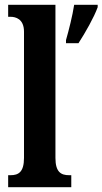

<svg xmlns="http://www.w3.org/2000/svg" viewBox="-20 -780 427 800"><path d="M14 0H277V-50H268C234 -50 211 -63 211 -122V-760H14V-710H24C44 -710 80 -702 80 -648V-122C80 -63 57 -50 24 -50H14ZM255 -613V-600H307C335 -643 372 -708 387 -750V-760H289C282 -714 267 -655 255 -613Z"/></svg>

Font: Noto Serif Devanagari ExtraCondensed
Style: Bold
Weight: 700
Width: 2
Designer: Universal Thirst, Indian Type Foundry and the Monotype Design Team
Foundry: Monotype Imaging Inc.
Version: Version 2.004